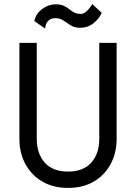

<svg xmlns="http://www.w3.org/2000/svg" viewBox="-20 -910 666 940"><path d="M148 -807Q156 -844 187 -866.5Q218 -889 252 -889Q276 -889 291.5 -882Q307 -875 318.5 -865.5Q330 -856 343 -849Q356 -842 376 -842Q402 -842 432 -890L478 -847Q466 -819 438 -796.5Q410 -774 372 -774Q345 -774 326 -786Q307 -798 290.5 -809.5Q274 -821 251 -821Q231 -821 220 -811.5Q209 -802 205 -790Q201 -778 201 -770ZM75 -700H160V-230Q160 -158 199 -114Q238 -70 313 -70Q388 -70 427 -114Q466 -158 466 -230V-700H551V-230Q551 -161 521.5 -106.5Q492 -52 439 -21Q386 10 313 10Q241 10 187.5 -21Q134 -52 104.5 -106.5Q75 -161 75 -230Z"/></svg>

Font: Jost*
Style: Regular
Weight: 400
Version: Version 3.7